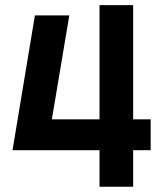

<svg xmlns="http://www.w3.org/2000/svg" viewBox="-20 -713 626 733"><path d="M27.8 -139.6 113.3 -654.3H244.6L158.2 -139.6ZM27.8 -139.6 104.5 -257.3H369.6V-139.6ZM478.5 -139.6V-257.3H555.2V-139.6ZM359.9 0V-693.4H488.3V0Z"/></svg>

Font: Cascadia Mono PL
Style: Regular
Weight: 400
Monospace: yes
Designer: Aaron Bell
Foundry: Saja Typeworks
Version: Version 2102.003